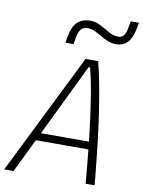

<svg xmlns="http://www.w3.org/2000/svg" viewBox="-113 -1016 807 1084"><g transform="rotate(10 290.5 -473.5)"><path d="M-11.7 0 332.5 -693.8H404.8Q434.6 -577.1 459.5 -408.4Q484.4 -239.7 506.8 0H455.1Q446.3 -105 437 -193.4H135.7L42 0ZM157.2 -237.3H432.6Q417.5 -372.1 401.4 -473.6Q385.3 -575.2 366.2 -650.9H357.4ZM204.1 -764.6 211.4 -803.7Q229.5 -911.1 320.8 -911.1Q346.7 -911.1 368.4 -901.9Q390.1 -892.6 410.2 -880.4Q430.2 -868.2 450.4 -858.9Q470.7 -849.6 494.1 -849.6Q530.3 -849.6 539.6 -908.2L546.9 -947.3H593.8L587.4 -913.1Q568.4 -805.7 487.3 -805.7Q461.4 -805.7 439.2 -814.9Q417 -824.2 396.5 -836.4Q376 -848.6 355.5 -857.9Q335 -867.2 313 -867.2Q269 -867.2 258.8 -808.6L251 -764.6Z"/></g></svg>

Font: Cascadia Mono PL ExtraLight
Style: Italic
Weight: 200
Italic angle: -10°
Monospace: yes
Designer: Aaron Bell
Foundry: Saja Typeworks
Version: Version 2404.023; ttfautohint (v1.8.4)